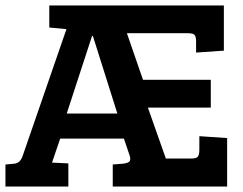

<svg xmlns="http://www.w3.org/2000/svg" viewBox="-20 -685 894 705"><path d="M63 -112 224 -578 161 -584V-665H802V-499L700 -492V-532Q700 -549 695 -556Q690 -563 671 -563H446L505 -392H754V-290H523L589 -103H684Q702 -103 707 -110.5Q712 -118 712 -135V-185L814 -178V0H394V-81L432 -84Q449 -86 455 -92Q461 -98 456 -114L435 -176H201L171 -88L231 -85V0H0V-81L33 -84Q54 -86 63 -112ZM318 -553 225 -268H411L321 -553Z"/></svg>

Font: Bree Serif
Style: Regular
Weight: 400
Designer: Veronika Burian, Jos Scaglione
Foundry: TypeTogether
Version: Version 1.002